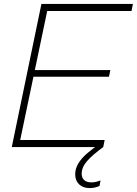

<svg xmlns="http://www.w3.org/2000/svg" viewBox="-20 -749 697 978"><path d="M40 0 191 -729H657L650 -693H209L224 -710L80 -22L73 -36H513L506 0ZM144 -358 148 -392H542L535 -358ZM437 209Q403 209 383 190Q363 171 363 139Q363 110 379 83.5Q395 57 424.5 31.5Q454 6 492 -19H500L506 0Q451 40 423.5 71.5Q396 103 396 136Q396 157 409 168.5Q422 180 446 180Q458 180 470 177Q482 174 492 170L487 198Q477 203 464 206Q451 209 437 209Z"/></svg>

Font: Mona Sans ExtraLight
Style: Italic
Weight: 200
Italic angle: -11.6951°
Designer: Deni Anggara
Foundry: GitHub
Version: Version 2.000